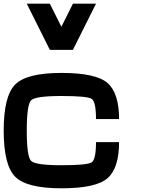

<svg xmlns="http://www.w3.org/2000/svg" viewBox="-20 -1020 790 1040"><path d="M0 -312.5Q0 -500 62.5 -562.5Q125 -625 312.5 -625Q500 -625 562.5 -570.3Q625 -515.6 625 -375H500Q500 -468.8 476.6 -484.4Q453.1 -500 312.5 -500Q171.9 -500 148.4 -476.6Q125 -453.1 125 -312.5Q125 -171.9 148.4 -148.4Q171.9 -125 312.5 -125Q453.1 -125 476.6 -140.6Q500 -156.2 500 -250H625Q625 -109.4 562.5 -54.7Q500 0 312.5 0Q125 0 62.5 -62.5Q0 -125 0 -312.5ZM250 -1000 312.5 -875 375 -1000H500L375 -750H250L125 -1000Z"/></svg>

Font: CraftyPE
Style: Regular
Weight: 400
Designer: Erek Butcher
Foundry: Haunted Coop
Version: Version 0.018;April 4, 2024;FontCreator 15.0.0.2962 64-bit